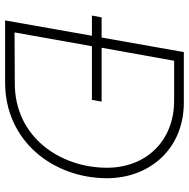

<svg xmlns="http://www.w3.org/2000/svg" viewBox="-14 -726 740 752"><g transform="rotate(90 356.0 -350.0)"><path d="M41 -340H120L60 0H303C533 0 678 -189 678 -399C678 -567 562 -700 382 -700H184L127 -378H48ZM107 -37 161 -340H371L378 -378H167L218 -662H374C534 -662 637 -550 637 -399C637 -216 517 -38 307 -38Z"/></g></svg>

Font: Fixel Display ExtraLight
Style: Italic
Weight: 200
Italic angle: -10°
Designer: AlfaBravo + MacPaw
Foundry: Kyrylo Tkachov, Marchela Mozhyna, Serhii Makarenko, Maria Weinstein, Zakhar Kryvoshyya
Version: Version 1.210;Glyphs 3.2 (3217)